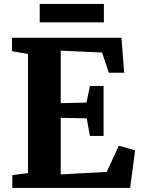

<svg xmlns="http://www.w3.org/2000/svg" viewBox="-20 -930 698 950"><path d="M118.5 -73.5V-663L39.5 -676.5V-743H581L594.5 -570H518.5L485 -670L280.5 -679.5V-419.5L408 -422.5L425 -504.5H492.5V-257.5H425L409 -344.5L280.5 -347V-67L508 -79.5L568 -209L648.5 -186L624 0H41V-63.5ZM494 -910.5V-819.5H176.5V-910.5Z"/></svg>

Font: Merriweather Light 18pt ExtraBold
Style: Regular
Weight: 800
Version: Version 2.100